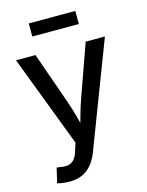

<svg xmlns="http://www.w3.org/2000/svg" viewBox="-135 -805 834 1093"><g transform="rotate(-15 282.0 -258.0)"><path d="M64.9 198.2 85.4 110.4 107.4 113.3Q132.3 118.7 152.3 114.7Q172.4 110.8 187.3 94.5Q202.1 78.1 211.4 45.9L225.6 1L20 -539.1H134.8L241.7 -234.9Q259.3 -186 271.5 -137.5Q283.7 -88.9 297.4 -40.5H265.1Q278.8 -88.9 292 -137.7Q305.2 -186.5 322.3 -234.9L430.7 -539.1H543.9L307.6 79.1Q291.5 121.1 267.8 149.7Q244.1 178.2 211.9 192.6Q179.7 207 137.7 207Q114.7 207 95.5 204.1Q76.2 201.2 64.9 198.2ZM418.9 -723.1V-646H144.5V-723.1Z"/></g></svg>

Font: Inter 18pt Medium
Style: Regular
Weight: 500
Designer: Rasmus Andersson
Foundry: rsms
Version: Version 4.001;git-66647c0bb